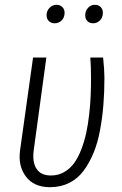

<svg xmlns="http://www.w3.org/2000/svg" viewBox="-20 -760 504 791"><path d="M205.1 -664.1Q190.4 -664.1 181.2 -673.3Q171.9 -682.6 171.9 -696.8Q171.9 -715.3 184.1 -727.8Q196.3 -740.2 212.9 -740.2Q227.5 -740.2 236.8 -731Q246.1 -721.7 246.1 -707Q246.1 -688.5 234.4 -676.3Q222.7 -664.1 205.1 -664.1ZM363.8 -664.1Q349.1 -664.1 340.1 -673.1Q331.1 -682.1 331.1 -696.8Q331.1 -715.3 342.8 -727.8Q354.5 -740.2 371.1 -740.2Q385.7 -740.2 394.8 -731Q403.8 -721.7 403.8 -707Q403.8 -688.5 392.1 -676.3Q380.4 -664.1 363.8 -664.1ZM404.8 -522.9Q410.2 -471.7 410.2 -439Q410.2 -380.4 406 -328.6Q401.9 -276.9 392.3 -224.6Q382.8 -172.4 365.7 -130.9Q348.6 -89.4 324.7 -56.9Q300.8 -24.4 265.4 -6.6Q230 11.2 186 11.2Q119.1 11.2 86.2 -33.4Q53.2 -78.1 63 -143.1L116.2 -522.9H170.9L119.1 -142.1Q112.3 -92.3 130.4 -64.7Q148.4 -37.1 189 -37.1Q218.8 -36.6 243.4 -50.5Q268.1 -64.5 284.9 -87.4Q301.8 -110.4 314.7 -143.8Q327.6 -177.2 335.2 -212.2Q342.8 -247.1 347.4 -288.6Q352.1 -330.1 353.5 -365Q355 -399.9 355 -438Q355 -484.4 352.1 -522.9Z"/></svg>

Font: Fira Sans Compressed Light
Style: Italic
Weight: 300
Width: 3
Italic angle: -8°
Designer: Carrois Corporate & Edenspiekermann AG
Foundry: Carrois Corporate GbR & Edenspiekermann AG
Version: Version 4.203;PS 004.203;hotconv 1.0.88;makeotf.lib2.5.64775